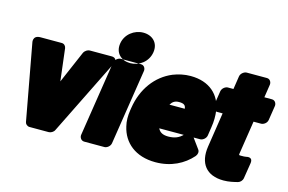

<svg xmlns="http://www.w3.org/2000/svg" viewBox="-101 -1012 1945 1296"><g transform="rotate(15 871.0 -364.0)"><path d="M300 -313 273 -538C271 -552 260 -566 242 -566H94C36 -566 50 -516 50 -516L147 12C149 25 162 38 179 38H313C327 38 346 28 353 12L614 -516C642 -571 586 -566 586 -566H438C424 -566 405 -555 397 -538Z M702 38C718 38 741 23 745 0L827 -528C829 -544 819 -566 796 -566H655C639 -566 615 -551 611 -528L529 0C527 16 538 38 561 38ZM723 -554C661 -554 613 -596 624 -665C634 -731 694 -776 757 -776C820 -776 867 -733 856 -665C845 -597 786 -554 723 -554Z M1027 -180H1198C1174 -156 1145 -142 1099 -142C1059 -142 1038 -156 1027 -180ZM1267 -180H1313C1329 -180 1352 -195 1356 -218L1365 -278C1372 -320 1372 -360 1367 -396C1351 -501 1274 -576 1141 -576C1098 -576 1057 -567 1019 -552C908 -506 830 -401 809 -265L806 -246C800 -207 800 -169 809 -134C833 -28 919 48 1060 48C1169 48 1255 3 1313 -63C1325 -77 1328 -97 1318 -110ZM1159 -352H1052C1066 -375 1082 -386 1111 -386C1146 -386 1157 -375 1159 -352Z M1595 -161 1630 -388H1683C1699 -388 1722 -402 1726 -425L1742 -528C1744 -544 1734 -566 1711 -566H1658L1672 -658C1674 -674 1664 -696 1641 -696H1500C1484 -696 1460 -681 1456 -658L1442 -566H1403C1387 -566 1364 -551 1360 -528L1344 -425C1342 -409 1352 -388 1375 -388H1414L1377 -146C1359 -27 1415 48 1536 48C1574 48 1606 40 1634 33C1649 29 1663 15 1666 -3L1683 -110C1691 -159 1648 -147 1643 -146C1636 -144 1623 -144 1609 -144C1592 -144 1592 -143 1595 -161Z"/></g></svg>

Font: Asimov Print
Style: EIt
Weight: 500
Designer: Google
Version: Version 2.000980; 2014